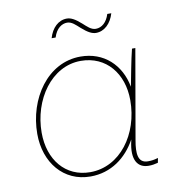

<svg xmlns="http://www.w3.org/2000/svg" viewBox="-80 -772 778 849"><g transform="rotate(-10 309.0 -348.0)"><path d="M520 3C535 3 547 1 562 -3L566 -24C549 -19 538 -17 520 -17C474 -17 472 -62 482 -118L552 -520H537C525 -473 510 -390 503 -355C484 -456 411 -525 306 -525C158 -525 59 -379 59 -221C59 -92 138 5 259 5C351 5 422 -48 464 -125L463 -119C443 -34 472 3 520 3ZM304 -506C418 -506 490 -417 490 -297C490 -144 395 -14 261 -14C150 -14 79 -101 79 -223C79 -371 172 -506 304 -506ZM195 -627H213C225 -667 251 -683 274 -683C295 -683 311 -666 329 -650C356 -626 375 -616 393 -616C430 -616 461 -645 474 -690H456C445 -654 422 -634 395 -634C374 -634 358 -651 340 -667C313 -691 294 -701 276 -701C238 -701 208 -672 195 -627Z"/></g></svg>

Font: Fixel Text 20240404 Thin
Style: Italic
Weight: 100
Width: 4
Italic angle: -10°
Designer: AlfaBravo + MacPaw
Foundry: Kyrylo Tkachov, Marchela Mozhyna, Serhii Makarenko, Maria Weinstein, Zakhar Kryvoshyya
Version: Version 1.211;Glyphs 3.2 (3225)